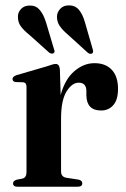

<svg xmlns="http://www.w3.org/2000/svg" viewBox="-20 -708 478 728"><path d="M207 -445 210 -348Q226.5 -408 262 -438.2Q297.5 -468.5 338 -468.5Q380.5 -468.5 404 -443.2Q427.5 -418 427.5 -371Q427.5 -329.5 409.5 -309.2Q391.5 -289 363.5 -289Q308.5 -289 307.5 -346.5V-363.5Q307 -394.5 278.5 -394.5Q253 -394.5 232.2 -361Q211.5 -327.5 211.5 -258V-58Q211.5 -37.5 231.5 -34L277.5 -27Q292 -24 292 -13Q292 0 274.5 0H46.5Q29.5 0 29.5 -13Q29.5 -22 42.5 -26.5L65.5 -31Q80.5 -35 80.5 -55.5V-378.5Q80.5 -394.5 68.5 -396L38.5 -397Q27.5 -399 27.5 -408.5Q27.5 -417.5 42.5 -423L157.5 -456.5Q172.5 -462 179.8 -463.8Q187 -465.5 191.5 -465.5Q205 -465.5 207 -445ZM302.5 -622 331.5 -521.5Q335.5 -510 330 -506Q323 -500.5 313 -508L236 -578Q217.5 -593.5 206.5 -609.5Q195.5 -625.5 196 -646Q196.5 -662 209 -675.2Q221.5 -688.5 243.5 -687.5Q266.5 -687 280.5 -669.2Q294.5 -651.5 302.5 -622ZM154.5 -623 184.5 -522.5Q189.5 -511.5 184 -507Q177 -501.5 166.5 -508.5L89.5 -577.5Q70.5 -592.5 59 -608.2Q47.5 -624 48 -645Q47.5 -661 60 -674.2Q72.5 -687.5 94.5 -687Q117 -687 131.2 -669.8Q145.5 -652.5 154.5 -623Z"/></svg>

Font: Fraunces 72pt S000 SemiBold
Style: Regular
Weight: 600
Version: Version 1.000; ttfautohint (v1.8.3)